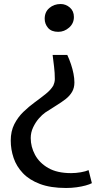

<svg xmlns="http://www.w3.org/2000/svg" viewBox="-20 -769 522 956"><path d="M315 -495.5Q325.5 -473 333.5 -449Q341.5 -425 346 -401.8Q350.5 -378.5 350.5 -358.5Q350.5 -331.5 339 -311.8Q327.5 -292 307.5 -276.2Q287.5 -260.5 261 -244.2Q234.5 -228 205 -208.5Q190 -198 173.2 -178.8Q156.5 -159.5 144.8 -134.5Q133 -109.5 133 -81.5Q133 -38 154.5 2Q176 42 220.2 67.5Q264.5 93 334 93Q357.5 93 382.2 88.8Q407 84.5 421 78L437.5 143Q426.5 149 406.5 154.5Q386.5 160 361.2 163.5Q336 167 309 167Q232 167 179 147Q126 127 94 93.2Q62 59.5 47.8 17.5Q33.5 -24.5 33.5 -69Q33.5 -115.5 51.2 -150.5Q69 -185.5 96.5 -212Q124 -238.5 153.5 -260Q183 -281.5 208 -301.5Q233 -321.5 245.5 -343Q248 -348 250.5 -357.2Q253 -366.5 253 -375Q253 -406.5 249.2 -437Q245.5 -467.5 242 -495.5ZM282 -749Q307.5 -749 327.8 -731.5Q348 -714 348 -684.5Q348 -652.5 324 -631.5Q300 -610.5 270 -610.5Q236 -610.5 219.2 -630.2Q202.5 -650 202.5 -675.5Q202.5 -709.5 225.8 -729.2Q249 -749 282 -749Z"/></svg>

Font: Merriweather Medium
Style: Regular
Weight: 500
Version: Version 2.100